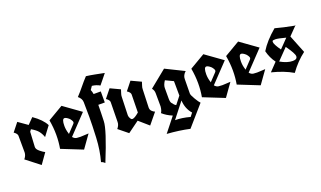

<svg xmlns="http://www.w3.org/2000/svg" viewBox="-87 -1274 3365 2011"><g transform="rotate(-20 1595.0 -269.0)"><path d="M192.9 -456.1 256.3 -520.5Q354.5 -452.6 389.2 -382.8L311 -278.3Q297.9 -316.9 275.1 -346.2Q252.4 -375.5 199.7 -406.2L183.6 -384.3L174.3 -217.8Q172.9 -192.4 206.5 -165Q240.2 -137.7 258.8 -129.9L177.7 -15.1L26.4 -132.8Q53.7 -165.5 54.7 -200.2L53.7 -387.7Q52.2 -411.1 17.6 -434.6L91.3 -527.3Z M649.9 -15.1 416 -108.4Q429.2 -181.6 429.2 -261Q429.2 -340.3 414.1 -426.8L582.5 -525.9V-527.3L583.5 -526.9H584L773.9 -390.6L576.2 -182.6Q596.2 -158.7 620.6 -156.2Q645 -153.8 660.9 -153.8Q676.8 -153.8 698.5 -155.5Q720.2 -157.2 752 -158.2Q726.1 -122.1 700.7 -86.4Q675.3 -50.8 649.9 -15.1ZM568.8 -395.5Q540.5 -395.5 540.5 -318.4Q540.5 -274.4 555.2 -230.5Q555.2 -226.1 556.6 -223.1L635.3 -306.2Q643.6 -314.9 643.6 -323.7Q643.6 -332.5 635 -346.2Q626.5 -359.9 617.7 -368.7Q586.9 -395.5 568.8 -395.5Z M1040.5 -586.9Q1003.9 -608.9 954.6 -614.7Q945.8 -601.6 928.7 -577.1Q938 -557.1 942.9 -527.8H1022.5V-404.8H950.2Q950.2 -358.9 948.5 -311.8Q946.8 -264.6 945.8 -223.6Q943.4 -130.9 811.5 192.9Q793.5 174.8 771.5 168.9Q805.2 48.8 811.8 -89.6Q818.4 -228 818.4 -319.8Q818.4 -411.6 816.4 -483.9Q815.4 -523.4 776.9 -554.7Q818.8 -599.1 853.8 -642.6Q888.7 -686 930.7 -731Q976.1 -725.6 1027.6 -715.3Q1079.1 -705.1 1128.4 -695.3Q1106.4 -667.5 1084.5 -640.6Q1062.5 -613.8 1040.5 -586.9Z M1279.3 -434.6 1353 -527.3 1462.4 -476.1Q1457 -456.1 1450 -437Q1442.9 -418 1442.9 -397.9L1436 -199.7Q1436 -198.2 1436 -196.8Q1436 -172.9 1450.7 -157.5Q1465.3 -142.1 1484.4 -134.3L1386.7 -15.1L1280.3 -107.9L1153.3 -15.1L1050.3 -98.6Q1078.6 -132.3 1078.6 -166L1082 -387.7Q1082 -411.1 1045.9 -434.6L1120.1 -527.3L1229 -476.1Q1223.6 -456.1 1216.6 -437Q1209.5 -418 1209.5 -397.9L1203.1 -199.7Q1202.1 -176.3 1220.7 -150.4Q1226.6 -143.1 1236.3 -143.1Q1260.7 -143.1 1312 -187.5L1315.4 -387.7Q1315.4 -411.1 1279.3 -434.6Z M1536.1 -370.6 1726.6 -525.4 1931.2 -424.3Q1893.6 -391.1 1893.6 -349.6L1891.6 -188Q1891.1 -171.4 1920.4 -122.1Q1949.7 -72.8 1964.4 -59.6L1771.5 161.6Q1657.2 136.2 1519 126.5L1645 -32.2Q1582 -58.1 1537.1 -98.6Q1553.2 -120.1 1557.6 -165.5L1556.6 -313Q1557.1 -345.2 1536.1 -370.6ZM1845.7 7.3Q1789.1 -57.1 1784.2 -149.9L1650.4 21Q1727.5 21 1815.9 45.4ZM1781.2 -205.6 1779.8 -366.7 1693.4 -408.2Q1665 -365.7 1665 -332.5V-212.9Q1665 -176.8 1676 -162.6Q1687 -148.4 1695.3 -138.9Q1703.6 -129.4 1716.3 -123Z M2231 -15.1 1997.1 -108.4Q2010.3 -181.6 2010.3 -261Q2010.3 -340.3 1995.1 -426.8L2163.6 -525.9V-527.3L2164.6 -526.9H2165L2355 -390.6L2157.2 -182.6Q2177.2 -158.7 2201.7 -156.2Q2226.1 -153.8 2241.9 -153.8Q2257.8 -153.8 2279.5 -155.5Q2301.3 -157.2 2333 -158.2Q2307.1 -122.1 2281.7 -86.4Q2256.3 -50.8 2231 -15.1ZM2149.9 -395.5Q2121.6 -395.5 2121.6 -318.4Q2121.6 -274.4 2136.2 -230.5Q2136.2 -226.1 2137.7 -223.1L2216.3 -306.2Q2224.6 -314.9 2224.6 -323.7Q2224.6 -332.5 2216.1 -346.2Q2207.5 -359.9 2198.7 -368.7Q2168 -395.5 2149.9 -395.5Z M2618.7 -15.1 2384.8 -108.4Q2397.9 -181.6 2397.9 -261Q2397.9 -340.3 2382.8 -426.8L2551.3 -525.9V-527.3L2552.2 -526.9H2552.7L2742.7 -390.6L2544.9 -182.6Q2564.9 -158.7 2589.4 -156.2Q2613.8 -153.8 2629.6 -153.8Q2645.5 -153.8 2667.2 -155.5Q2689 -157.2 2720.7 -158.2Q2694.8 -122.1 2669.4 -86.4Q2644 -50.8 2618.7 -15.1ZM2537.6 -395.5Q2509.3 -395.5 2509.3 -318.4Q2509.3 -274.4 2523.9 -230.5Q2523.9 -226.1 2525.4 -223.1L2604 -306.2Q2612.3 -314.9 2612.3 -323.7Q2612.3 -332.5 2603.8 -346.2Q2595.2 -359.9 2586.4 -368.7Q2555.7 -395.5 2537.6 -395.5Z M2765.1 -106 2850.1 -194.8Q2804.2 -256.3 2785.2 -334Q2843.8 -430.7 2958.5 -527.3Q3048.8 -502.4 3165.5 -480.5L3177.2 -483.4L3085.4 -389.2L3165.5 -188.5Q3074.7 -120.6 2998.5 -15.1Q2903.3 -71.3 2765.1 -106ZM3023.4 -139.6Q3072.8 -139.6 3072.8 -174.8Q3072.8 -205.6 3002.4 -303.7L2885.3 -183.1Q2960.9 -139.6 3023.4 -139.6ZM2946.3 -294.9 3041 -392.6Q2956.1 -415.5 2927.2 -415.5Q2898.4 -415.5 2895.3 -409.9Q2892.1 -404.3 2892.1 -399.4Q2892.1 -371.6 2946.3 -294.9Z"/></g></svg>

Font: UnifrakturCook
Style: Bold
Weight: 700
Designer: j. 'mach' wust
Version: Version 2011-09-01